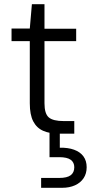

<svg xmlns="http://www.w3.org/2000/svg" viewBox="-20 -637 433 915"><path d="M260 0Q217 0 186 -13.5Q155 -27 138.5 -58.5Q122 -90 122 -145V-441H35V-501H122L132 -617H192V-500H343V-441H192V-145Q192 -95 212.5 -77.5Q233 -60 284 -60H334V0ZM176 258V211H262Q300 211 317 198Q334 185 334 160Q334 137 317 124.5Q300 112 262 112H216V-7H265V67Q304 66 333 76.5Q362 87 377.5 108Q393 129 393 160Q393 190 378.5 212Q364 234 337.5 246Q311 258 276 258Z"/></svg>

Font: DM Sans 18pt Light
Style: Regular
Weight: 300
Designer: Colophon Foundry, Jonny Pinhorn
Foundry: Colophon Foundry
Version: Version 4.004;gftools[0.9.30]